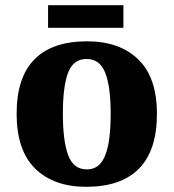

<svg xmlns="http://www.w3.org/2000/svg" viewBox="-20 -709 668 739"><path d="M312 10Q187 10 115.5 -60Q44 -130 44 -271Q44 -411 112.5 -480.5Q181 -550 315 -550Q440 -550 512 -480.5Q584 -411 584 -271Q584 -130 515 -60Q446 10 312 10ZM314 -57Q348 -57 368 -81.5Q388 -106 397 -153.5Q406 -201 406 -271Q406 -376 385 -429Q364 -482 313 -482Q262 -482 242 -429Q222 -376 222 -271Q222 -166 242.5 -111.5Q263 -57 314 -57ZM165 -602V-689H455V-602Z"/></svg>

Font: Noto Serif Hebrew ExtraBold
Style: Regular
Weight: 800
Version: Version 2.003